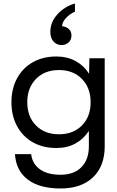

<svg xmlns="http://www.w3.org/2000/svg" viewBox="-20 -831 665 1091"><path d="M45 -250Q45 -327 77 -386Q109 -445 166.5 -477.5Q224 -510 300 -510Q362 -510 409.5 -484Q457 -458 486 -412L488 -500H575V0Q575 113 508.5 176.5Q442 240 324 240Q205 240 138 189.5Q71 139 65 45H157Q164 101 207.5 131.5Q251 162 324 162Q400 162 442.5 119Q485 76 485 0V-87Q455 -41 408.5 -15.5Q362 10 300 10Q224 10 166.5 -22.5Q109 -55 77 -114Q45 -173 45 -250ZM495 -250Q495 -332 445.5 -382.5Q396 -433 315 -433Q234 -433 184.5 -382.5Q135 -332 135 -250Q135 -168 184.5 -118Q234 -68 315 -68Q396 -68 445.5 -118Q495 -168 495 -250ZM266 -650Q266 -706 307 -750.5Q348 -795 406 -811V-765Q375 -751 354 -727.5Q333 -704 333 -682Q355 -680 370.5 -666.5Q386 -653 386 -629Q386 -605 370 -590Q354 -575 330 -575Q302 -575 284 -595Q266 -615 266 -650Z"/></svg>

Font: Goli
Style: Regular
Weight: 400
Designer: jaikishan Patel
Foundry: MagicType
Version: Version 1.000